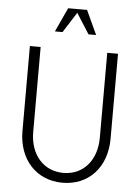

<svg xmlns="http://www.w3.org/2000/svg" viewBox="-61 -967 752 1031"><g transform="rotate(5 314.5 -452.0)"><path d="M315 16C456 16 552 -88 552 -242V-700H494V-242C494 -120 422 -37 315 -37C208 -37 135 -120 135 -242V-700H77V-242C77 -89 174 16 315 16ZM204 -790H245L315 -900L385 -790H426L366 -920H264Z"/></g></svg>

Font: Uncut Sans Light
Style: Regular
Weight: 300
Designer: Kasper Nordkvist
Foundry: UNCUT.wtf
Version: Version 1.304;Glyphs 3.2 (3246)